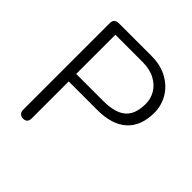

<svg xmlns="http://www.w3.org/2000/svg" viewBox="-179 -812 960 960"><g transform="rotate(45 301.0 -332.0)"><path d="M92 -26V-638Q92 -654 100.5 -662Q109 -670 124 -670H354Q422 -670 470 -642.5Q518 -615 542.5 -571.5Q567 -528 567 -480Q567 -386 513 -336.5Q459 -287 354 -287H153V-26Q153 6 123 6Q109 6 100.5 -2.5Q92 -11 92 -26ZM505 -480Q505 -516 487 -547Q469 -578 433 -597.5Q397 -617 345 -617H153V-340H345Q427 -340 466 -373Q505 -406 505 -480Z"/></g></svg>

Font: SN Pro Light
Style: Regular
Weight: 300
Designer: Tobias Whetton
Foundry: Supernotes
Version: Version 1.002